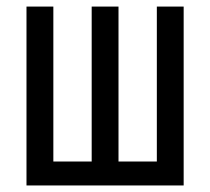

<svg xmlns="http://www.w3.org/2000/svg" viewBox="-20 -567 642 587"><path d="M61 -546.9H143.1V-73.2H260.3V-546.9H342.3V-73.2H459.5V-546.9H541.5V0H61Z"/></svg>

Font: Vazir Code Hack
Style: Code-Hack
Weight: 400
Foundry: DejaVu fonts team - Redesigned by Saber Rastikerdar
Version: Version 1.1.2